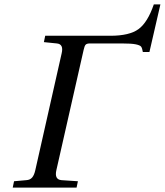

<svg xmlns="http://www.w3.org/2000/svg" viewBox="-20 -855 751 875"><path d="M38 0 44 -29 100 -34Q117 -35 126.5 -46Q136 -57 141 -80L261 -612Q271 -654 239 -657L180 -663L186 -692H483Q570 -692 611.5 -722.5Q653 -753 681 -835H711L661 -618H631Q628 -636 623 -642.5Q618 -649 598.5 -653Q579 -657 535 -657H390Q376 -657 370.5 -651.5Q365 -646 361 -627L237 -80Q227 -37 260 -34L335 -29L329 0Z"/></svg>

Font: Lingua Franca
Style: Italic
Weight: 400
Italic angle: -13°
Version: Version 1.19